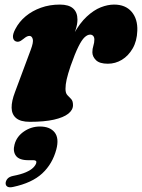

<svg xmlns="http://www.w3.org/2000/svg" viewBox="-20 -504 605 818"><path d="M45.5 -328.5Q36 -333.5 35.2 -346.8Q34.5 -360 45.5 -380.5Q61.5 -411.5 89.5 -434.8Q117.5 -458 154.5 -471.2Q191.5 -484.5 235 -484.5Q273 -484.5 291.5 -468Q310 -451.5 310 -420.5Q310 -402 303 -379.5Q296 -357 286.5 -332.8Q277 -308.5 269 -284.2Q261 -260 259.5 -238.5L249.5 -242Q268 -312 294 -359Q320 -406 349.8 -433.5Q379.5 -461 409.2 -472.8Q439 -484.5 466 -484.5Q514.5 -484.5 540.8 -453.8Q567 -423 565 -373Q563.5 -329 545.2 -297.5Q527 -266 499.2 -249.2Q471.5 -232.5 439.5 -232.5Q404 -232.5 388.8 -247.8Q373.5 -263 373.5 -281.5Q373.5 -296 377.8 -309.2Q382 -322.5 382 -335.5Q382 -345.5 377 -351Q372 -356.5 364 -356.5Q352.5 -356.5 340.2 -345Q328 -333.5 313.8 -304.8Q299.5 -276 281 -223.5Q269 -188 264 -165.8Q259 -143.5 259 -125.5Q259 -107 267 -98.8Q275 -90.5 283 -82.2Q291 -74 291 -56Q291 -35.5 270.8 -19.5Q250.5 -3.5 209.8 5.8Q169 15 107 15Q67.5 15 48.8 -0.8Q30 -16.5 29.5 -44.8Q29 -73 44 -112L110.5 -290.5Q123.5 -324.5 119.5 -337.8Q115.5 -351 105.5 -351Q100 -351 94.2 -348.2Q88.5 -345.5 79.5 -338Q68 -328.5 60.5 -326.8Q53 -325 45.5 -328.5ZM100.5 178.5Q61.5 178.5 47.8 159.5Q34 140.5 42 111.5Q51 77.5 82 56.2Q113 35 150 35Q193 35 212.8 60Q232.5 85 220 132.5Q203.5 194.5 159.8 235Q116 275.5 35.5 292.5Q19 296 11.2 291Q3.5 286 4 275.5Q5 265.5 12.2 257.2Q19.5 249 35.5 245.5Q69.5 239 90.5 229.8Q111.5 220.5 122 209.8Q132.5 199 134.5 190Q137.5 178.5 122 178.5Z"/></svg>

Font: Fraunces Black
Style: Italic
Weight: 900
Italic angle: -16°
Version: Version 1.000;[b76b70a41]